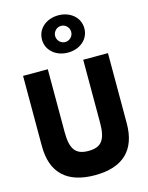

<svg xmlns="http://www.w3.org/2000/svg" viewBox="-155 -1173 985 1281"><g transform="rotate(-15 338.0 -533.0)"><path d="M338.2 14.5C531.4 14.5 631.4 -80.5 631.4 -265V-750H460.5V-315.5C460.5 -196.8 426.8 -153.2 338.2 -153.2C249.5 -153.2 215.9 -196.8 215.9 -315.5V-750H45V-265C45 -80.5 145 14.5 338.2 14.5ZM375.9 -822.3C457.7 -822.3 522.3 -875 522.3 -950.9C522.3 -1026.8 457.7 -1079.5 375.9 -1079.5C294.1 -1079.5 229.5 -1026.8 229.5 -950.9C229.5 -875 294.1 -822.3 375.9 -822.3ZM320.5 -950.9C320.5 -981.8 345.9 -1006.8 375.9 -1006.8C405.9 -1006.8 431.4 -981.8 431.4 -950.9C431.4 -920 405.9 -895 375.9 -895C345.9 -895 320.5 -920 320.5 -950.9Z"/></g></svg>

Font: Spartan MB ExtBd
Style: Regular
Weight: 800
Designer: Matt Bailey, Mirko Velimirovic
Foundry: Matt Bailey
Version: Version 1.005